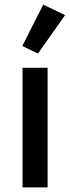

<svg xmlns="http://www.w3.org/2000/svg" viewBox="-20 -815 305 835"><path d="M78 0V-520H187V0ZM145 -582 77 -615 168 -795 263 -749Z"/></svg>

Font: IBM Plex Sans Hebrew Medm
Style: Regular
Weight: 500
Designer: Mike Abbink, Paul van der Laan, Pieter van Rosmalen, Yanek Iontef
Foundry: Bold Monday
Version: Version 1.3